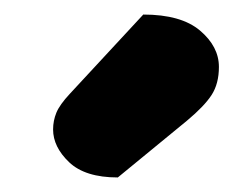

<svg xmlns="http://www.w3.org/2000/svg" viewBox="-20 -772 338 264"><path d="M177 -752Q229 -752 255 -730Q281 -708 281 -680Q281 -657 271 -641.5Q261 -626 237 -606L142 -528Q97 -528 75 -549Q53 -570 53 -594Q53 -606 57.5 -617Q62 -628 76 -643Z"/></svg>

Font: Baloo Chettan 2 ExtraBold
Style: Regular
Weight: 800
Designer: Maithili Shingre, Unnati Kotecha and Ek Type
Foundry: Ek Type
Version: Version 1.640;hotconv 1.0.111;makeotfexe 2.5.65597; ttfautoh